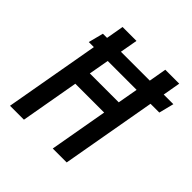

<svg xmlns="http://www.w3.org/2000/svg" viewBox="-189 -877 1029 1029"><g transform="rotate(45 325.0 -362.5)"><path d="M132 -540H93.5L115.5 -625H147L164.5 -725H270L252 -625H471L488.5 -725H594L576.5 -625H649.5L628 -540H561.5L466 0H360.5L419 -331H200.5L142 0H36.5ZM435.5 -425 456 -540H237L216.5 -425Z"/></g></svg>

Font: JuliaMono MediumItalic
Style: Regular
Weight: 500
Italic angle: -9°
Monospace: yes
Designer: cormullion
Foundry: corm
Version: Version 0.049; ttfautohint (v1.8.4)